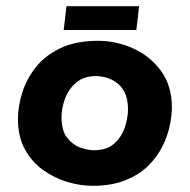

<svg xmlns="http://www.w3.org/2000/svg" viewBox="-20 -589 613 621"><path d="M279 12Q240 12 198 -0.5Q156 -13 119.5 -39Q83 -65 60.5 -106Q38 -147 38 -204Q38 -244 51.5 -288Q65 -332 95 -370.5Q125 -409 175 -433Q225 -457 297 -457Q356 -457 410.5 -432.5Q465 -408 500.5 -360Q536 -312 536 -241Q536 -216 529 -182.5Q522 -149 505 -115Q488 -81 459 -52.5Q430 -24 385.5 -6Q341 12 279 12ZM283 -103Q326 -103 350 -125Q374 -147 384 -178Q394 -209 394 -235Q394 -270 382.5 -291.5Q371 -313 354 -324Q337 -335 320 -339Q303 -343 292 -343Q251 -343 226 -321.5Q201 -300 190 -269Q179 -238 179 -211Q179 -166 197.5 -143Q216 -120 240.5 -111.5Q265 -103 283 -103ZM195 -569H430L421 -492H186Z"/></svg>

Font: Josefin Sans Thin
Style: Bold Italic
Weight: 700
Italic angle: -7°
Version: Version 2.000